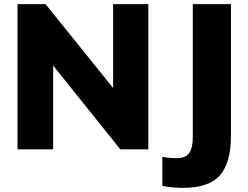

<svg xmlns="http://www.w3.org/2000/svg" viewBox="-20 -725 1206 932"><path d="M65 0V-705H201L529 -298V-705H700V0H564L238 -407V0ZM867 187Q849 187 822 185Q795 183 768 177V36Q787 40 806 41.5Q825 43 836 43Q881 43 898.5 18Q916 -7 916 -63V-705H1101V-63Q1101 64 1048 125.5Q995 187 867 187Z"/></svg>

Font: Mulish Black
Style: Regular
Weight: 900
Designer: Vernon Adams
Foundry: Vernon Adams
Version: Version 3.603; ttfautohint (v1.8.3)